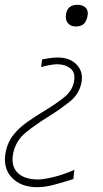

<svg xmlns="http://www.w3.org/2000/svg" viewBox="-27 -566 427 798"><path d="M288 -456Q265.5 -456 254.2 -471Q243 -486 248 -510Q255 -546 295 -546Q317 -546 329 -534Q341 -522 337 -500Q332 -475.5 320.2 -465.8Q308.5 -456 288 -456ZM128 212Q59 212 21.2 171.2Q-16.5 130.5 -3 64Q5.5 23 29.8 -6.8Q54 -36.5 88.5 -60.5Q123 -84.5 162 -108Q206.5 -135 239.5 -161.5Q272.5 -188 280 -224Q288.5 -262.5 267 -280.5Q245.5 -298.5 211 -299Q197 -299 176.5 -295Q156 -291 144 -287L148 -319Q159.5 -321.5 178 -324.2Q196.5 -327 213 -327Q264 -327 292.5 -296.5Q321 -266 311 -220Q301.5 -174.5 263.2 -143.8Q225 -113 177 -83Q122.5 -49.5 81 -16Q39.5 17.5 28 70Q17.5 121 44.2 150Q71 179 130 180Q152 180 192.8 170.5Q233.5 161 282 140L278 178Q246 188.5 204 200.2Q162 212 128 212Z"/></svg>

Font: Commissioner Flair Thin
Style: Italic
Weight: 100
Italic angle: -12°
Designer: Kostas Bartsokas
Foundry: Kostas Bartsokas
Version: Version 1.000; ttfautohint (v1.8.3)